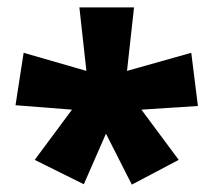

<svg xmlns="http://www.w3.org/2000/svg" viewBox="-20 -780 577 520"><path d="M343 -760H195L214 -588L44 -637L22 -495L175 -483L74 -347L207 -281L267 -418L337 -280L464 -347L363 -483L516 -493L498 -637L324 -588Z"/></svg>

Font: Noto Sans Gujarati Black
Style: Regular
Weight: 900
Designer: Jelle Bosma - Monotype Design Team, Universal Thirst
Foundry: Monotype Imaging Inc.
Version: Version 2.106